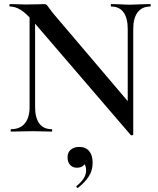

<svg xmlns="http://www.w3.org/2000/svg" viewBox="-20 -645 772 941"><path d="M125 -602 152 -600V-121Q152 -68 172.5 -40Q193 -12 233 -12Q236 -12 236 -6Q236 0 233 0Q207 0 193 -1L140 -2L81 -1Q65 0 35 0Q32 0 32 -6Q32 -12 35 -12Q78 -12 101.5 -40Q125 -68 125 -121ZM621 17 140 -543Q106 -582 80 -597.5Q54 -613 29 -613Q26 -613 26 -619Q26 -625 29 -625L69 -624Q81 -623 105 -623L169 -624Q181 -625 197 -625Q205 -625 209 -621Q213 -617 221 -605Q238 -582 246 -573L625 -127L633 14Q633 17 628 18Q623 19 621 17ZM633 14 606 -16V-503Q606 -556 585.5 -584.5Q565 -613 525 -613Q523 -613 523 -619Q523 -625 525 -625L566 -624Q598 -622 619 -622Q638 -622 674 -624L716 -625Q719 -625 719 -619Q719 -613 716 -613Q676 -613 654.5 -584.5Q633 -556 633 -503ZM361 276Q357 276 355 272Q353 268 356 266Q402 229 402 191Q402 170 394.5 161Q387 152 374 149L398 134Q401 177 356 177Q336 177 323.5 163Q311 149 311 126Q311 101 327.5 88Q344 75 368 75Q400 75 417 95.5Q434 116 434 153Q434 190 415.5 219Q397 248 363 275Z"/></svg>

Font: Cormorant Infant SemiBold
Style: Regular
Weight: 600
Designer: Christian Thalmann (Catharsis Fonts)
Foundry: Catharsis Fonts
Version: Version 4.000